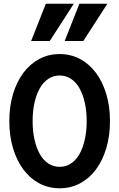

<svg xmlns="http://www.w3.org/2000/svg" viewBox="-20 -1000 640 1030"><path d="M300 10Q360 10 409.5 -16.5Q458.9 -43 494.5 -90.5Q530 -138 550 -204.5Q570 -271 570 -350Q570 -430 550 -496Q530 -562 494.5 -609.5Q458.9 -657 409.5 -683.5Q360 -710 300 -710Q240 -710 190.5 -683.5Q141.1 -657 105.5 -609.5Q70 -562 50 -496Q30 -430 30 -350Q30 -271 50 -204.5Q70 -138 105.5 -90.5Q141.1 -43 190.5 -16.5Q240 10 300 10ZM300.1 -105Q267 -105 240 -122.5Q213 -140 194.5 -172Q176 -204 165.5 -249.5Q155 -295 155 -350.5Q155 -406 165.5 -451Q176 -496 194.5 -528Q213 -560 239.9 -577.5Q266.7 -595 299.9 -595Q333 -595 360 -577.5Q387 -560 405.5 -528Q424 -496 434.5 -451Q445 -406 445 -350.5Q445 -295 434.5 -249.5Q424 -204 405.5 -172Q387 -140 360.1 -122.5Q333.3 -105 300.1 -105ZM376 -980H226L147 -780H247ZM556 -980H406L327 -780H427Z"/></svg>

Font: CommitMonoV142 ExtLt
Style: Regular
Weight: 200
Monospace: yes
Designer: Eigil Nikolajsen
Foundry: Eigil Nikolajsen
Version: Version 1.142